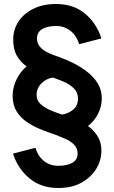

<svg xmlns="http://www.w3.org/2000/svg" viewBox="-20 -730 572 960"><path d="M487 24Q487 71 461.5 113.5Q436 156 388 183Q340 210 271 210Q185 210 127 161.5Q69 113 45 38L157 9Q171 53 201 76Q231 99 271 99Q315 99 341.5 84Q368 69 368 38Q368 11 350 -7Q332 -25 306.5 -36Q281 -47 258 -56Q221 -68 183 -83.5Q145 -99 113.5 -120.5Q82 -142 62.5 -174Q43 -206 43 -253Q44 -293 62 -331.5Q80 -370 113 -398Q83 -419 64.5 -451Q46 -483 46 -533Q46 -580 71 -620Q96 -660 144.5 -685Q193 -710 261 -710Q348 -710 405.5 -661.5Q463 -613 487 -538L376 -509Q362 -553 331.5 -576.5Q301 -600 261 -600Q217 -600 191 -584.5Q165 -569 165 -538Q165 -511 182.5 -493Q200 -475 225.5 -464Q251 -453 275 -445Q312 -432 349.5 -413Q387 -394 418.5 -369Q450 -344 469.5 -311.5Q489 -279 489 -239Q489 -199 471 -162.5Q453 -126 420 -100Q450 -78 468.5 -48Q487 -18 487 24ZM288 -158Q289 -158 290 -157Q322 -162 346 -182Q370 -202 370 -237Q370 -268 349 -288.5Q328 -309 298.5 -321.5Q269 -334 245 -342H243Q211 -337 187 -313Q163 -289 163 -255Q163 -227 184 -208.5Q205 -190 234 -178Q263 -166 288 -158Z"/></svg>

Font: Haskoy Bold
Style: Regular
Weight: 700
Designer: Ertekin Erdin
Foundry: Ertekin Erdin
Version: Version 1.500; ttfautohint (v1.8.3)